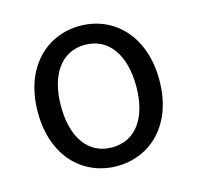

<svg xmlns="http://www.w3.org/2000/svg" viewBox="-88 -649 773 754"><g transform="rotate(-15 298.5 -272.0)"><path d="M299 13C435 13 546 -90 546 -271C546 -453 435 -557 299 -557C163 -557 52 -453 52 -271C52 -90 163 13 299 13ZM299 -63C202 -63 146 -144 146 -271C146 -397 202 -480 299 -480C396 -480 452 -397 452 -271C452 -144 396 -63 299 -63Z"/></g></svg>

Font: Source Han Sans JP
Style: Regular
Weight: 400
Designer: Ryoko NISHIZUKA 西塚涼子 (kana, bopomofo & ideographs); Paul D. Hunt (Latin, Greek & Cyrillic); Sandoll Communications 산돌커뮤니
Foundry: Adobe
Version: Version 2.004;hotconv 1.0.118;makeotfexe 2.5.65603